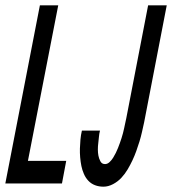

<svg xmlns="http://www.w3.org/2000/svg" viewBox="-43 -690 647 722"><path d="M-23 0 107 -670H176L62 -85H206L190 0ZM346 12Q329 12 314.5 6.5Q300 1 289.5 -10Q279 -21 272.5 -36Q266 -51 263 -66Q260 -81 258.5 -98Q257 -115 257.5 -131.5Q258 -148 259.5 -165Q261 -182 265 -199H333Q330 -187 329 -175Q328 -163 326.5 -151.5Q325 -140 325 -128Q325 -116 327 -105Q329 -94 334.5 -83.5Q340 -73 352 -73Q361 -73 369 -80.5Q377 -88 382.5 -97Q388 -106 392.5 -115Q397 -124 400.5 -133Q404 -142 407.5 -151.5Q411 -161 414 -170.5Q417 -180 419.5 -189.5Q422 -199 424 -208.5Q426 -218 428 -227.5Q430 -237 432 -246L514 -670H584L499 -230Q495 -212 491 -194Q487 -176 481.5 -158Q476 -140 469.5 -122Q463 -104 455 -87Q447 -70 437 -53Q427 -36 413.5 -21.5Q400 -7 382 2.5Q364 12 346 12Z"/></svg>

Font: Lode Dark
Style: Bold Italic
Weight: 700
Italic angle: -11°
Monospace: yes
Designer: Belleve Invis
Foundry: Belleve Invis
Version: Version 29.2.0; ttfautohint (v1.8.3)